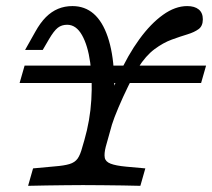

<svg xmlns="http://www.w3.org/2000/svg" viewBox="-20 -602 688 622"><path d="M43.5 -333.1 59.7 -389.5H647.6L631.5 -333.1ZM249.2 -2.4Q223.4 -2.4 192.7 -2Q162.1 -1.6 130.6 -1.2Q99.2 -0.8 71 0L87.1 -56.5L156.5 -62.9Q187.9 -65.3 205.2 -70.6Q222.6 -75.8 231.5 -88.3Q240.3 -100.8 246.8 -125.8L253.2 -147.6Q271.8 -212.1 275.8 -278.2Q279.8 -344.4 272.2 -399.6Q264.5 -454.8 245.6 -488.3Q226.6 -521.8 197.6 -521.8Q179.8 -521.8 167.3 -512.1Q154.8 -502.4 138.7 -475L118.5 -440.3H61.3L94.4 -499.2Q110.5 -528.2 128.6 -546.4Q146.8 -564.5 168.1 -573.4Q189.5 -582.3 214.5 -582.3Q295.2 -582.3 329 -482.7Q362.9 -383.1 342.7 -204.8L308.9 -200.8Q331.5 -284.7 362.9 -354.4Q394.4 -424.2 431.5 -475Q468.5 -525.8 508.1 -554Q547.6 -582.3 586.3 -582.3Q610.5 -582.3 623.8 -571.4Q637.1 -560.5 637.1 -539.5Q637.1 -517.7 623.4 -507.7Q609.7 -497.6 587.1 -490.7Q564.5 -483.9 536.7 -473.8Q508.9 -463.7 480.6 -442.7Q452.4 -421.8 427.4 -382.3Q412.9 -358.9 395.6 -323.4Q378.2 -287.9 363.7 -253.6Q349.2 -219.4 342.7 -198.4L322.6 -126.6Q316.9 -104 319.4 -91.1Q321.8 -78.2 338.3 -71.8Q354.8 -65.3 388.7 -62.1L450.8 -56.5L434.7 0Q409.7 -0.8 377.8 -1.2Q346 -1.6 312.1 -2Q278.2 -2.4 248.4 -2.4H250Z"/></svg>

Font: Playfair 5pt SemiExpanded Light
Style: Italic
Weight: 300
Width: 6
Italic angle: -15.6°
Designer: Claus Eggers Sørensen
Foundry: Claus Eggers Sørensen
Version: Version 2.203